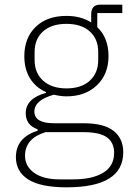

<svg xmlns="http://www.w3.org/2000/svg" viewBox="-20 -589 567 821"><path d="M48 83Q48 -1 141 -30V-36Q90 -54 90 -105Q90 -168 177 -192V-195Q132 -215 108 -254.5Q84 -294 84 -349Q84 -427 132.5 -474Q181 -521 264 -521Q326 -521 370 -493V-528Q370 -569 408 -569H503V-533H396V-473Q444 -427 444 -349Q444 -272 394.5 -224.5Q345 -177 264 -177Q241 -177 210 -184Q127 -161 127 -112Q127 -62 211 -62H338Q424 -62 465.5 -29.5Q507 3 507 62Q507 212 265 212Q154 212 101 178.5Q48 145 48 83ZM400 -332V-367Q400 -422 364 -454.5Q328 -487 264 -487Q200 -487 164 -454.5Q128 -422 128 -367V-332Q128 -277 164.5 -244Q201 -211 264 -211Q328 -211 364 -244Q400 -277 400 -332ZM293 178Q375 178 421.5 149.5Q468 121 468 64Q468 21 437.5 -1.5Q407 -24 336 -24H175Q87 3 87 77Q87 122 126 150Q165 178 235 178Z"/></svg>

Font: Anuphan ExtraLight
Style: Regular
Weight: 200
Designer: Cadson Demak
Version: Version 3.001